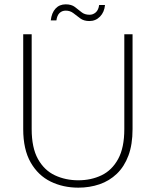

<svg xmlns="http://www.w3.org/2000/svg" viewBox="-20 -858 719 885"><path d="M214 -764Q218 -799 236 -818.5Q254 -838 283 -838Q309 -838 325 -826Q341 -814 355.5 -802Q370 -790 393 -790Q409 -790 421.5 -801Q434 -812 437 -835H464Q461 -802 441 -781.5Q421 -761 392 -761Q366 -761 349.5 -773.5Q333 -786 318 -797.5Q303 -809 283 -809Q266 -809 254.5 -798Q243 -787 240 -764ZM87 -700H126V-263Q126 -177 155 -125Q184 -73 233 -50Q282 -27 341 -27Q400 -27 448 -50Q496 -73 524.5 -125Q553 -177 553 -263V-700H591V-263Q591 -192 572 -141Q553 -90 518.5 -57Q484 -24 438.5 -8.5Q393 7 341 7Q271 7 213.5 -21Q156 -49 121.5 -109Q87 -169 87 -263Z"/></svg>

Font: Albert Sans ExtraLight
Style: Regular
Weight: 250
Designer: Andreas Rasmussen
Foundry: a.Foundry
Version: Version 1.025